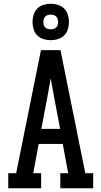

<svg xmlns="http://www.w3.org/2000/svg" viewBox="-20 -1002 540 1022"><path d="M24 0V-80H66L198 -735H302L434 -80H476V0H301V-80H343L314 -236H186L157 -80H199V0ZM300 -316 267 -490Q263 -514 258.5 -537.5Q254 -561 250 -585Q246 -561 241.5 -537.5Q237 -514 233 -490L200 -316ZM250 -788Q230 -788 211 -794Q192 -800 178.5 -813.5Q165 -827 159 -846Q153 -865 153 -885Q153 -905 159 -924Q165 -943 178.5 -956.5Q192 -970 211 -976Q230 -982 250 -982Q270 -982 289 -976Q308 -970 321.5 -956.5Q335 -943 341 -924Q347 -905 347 -885Q347 -865 341 -846Q335 -827 321.5 -813.5Q308 -800 289 -794Q270 -788 250 -788ZM250 -846Q258 -846 265.5 -848Q273 -850 279 -856Q285 -862 287 -869.5Q289 -877 289 -885Q289 -893 287 -900.5Q285 -908 279 -914Q273 -920 265.5 -922Q258 -924 250 -924Q242 -924 234.5 -922Q227 -920 221 -914Q215 -908 213 -900.5Q211 -893 211 -885Q211 -877 213 -869.5Q215 -862 221 -856Q227 -850 234.5 -848Q242 -846 250 -846Z"/></svg>

Font: Iosevka Slab Medium
Style: Regular
Weight: 500
Monospace: yes
Designer: Belleve Invis
Foundry: Belleve Invis
Version: Version 11.1.1; ttfautohint (v1.8.3)